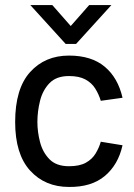

<svg xmlns="http://www.w3.org/2000/svg" viewBox="-20 -730 532 760"><path d="M240 -556 100 -710H187L260 -627L333 -710H421L281 -556ZM253 10Q158 10 99 -55Q40 -120 40 -247Q40 -379 99 -444.5Q158 -510 253 -510Q342 -510 394.5 -466Q447 -422 465 -343L379 -331Q371 -357 357 -379.5Q343 -402 318 -415.5Q293 -429 253 -429Q203 -429 176 -401Q149 -373 138.5 -331Q128 -289 128 -247Q128 -208 138.5 -167.5Q149 -127 176 -99.5Q203 -72 253 -72Q295 -72 320 -86Q345 -100 358.5 -122.5Q372 -145 379 -169L465 -155Q448 -78 395 -33.5Q342 11 253 10Z"/></svg>

Font: Haskoy Medium
Style: Regular
Weight: 500
Designer: Ertekin Erdin
Foundry: Ertekin Erdin
Version: Version 1.500; ttfautohint (v1.8.3)